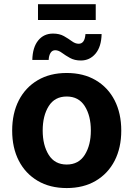

<svg xmlns="http://www.w3.org/2000/svg" viewBox="-20 -910 653 940"><path d="M306.6 10.7Q224.6 10.7 164.6 -24.7Q104.5 -60.1 72 -123.3Q39.6 -186.5 39.6 -270.5Q39.6 -355 72 -418.5Q104.5 -481.9 164.6 -517.3Q224.6 -552.7 306.6 -552.7Q388.7 -552.7 448.7 -517.3Q508.8 -481.9 541.3 -418.5Q573.7 -355 573.7 -270.5Q573.7 -186.5 541.3 -123.3Q508.8 -60.1 448.7 -24.7Q388.7 10.7 306.6 10.7ZM306.6 -104.5Q365.2 -104.5 395 -151.9Q424.8 -199.2 424.8 -271Q424.8 -343.3 395 -390.4Q365.2 -437.5 306.6 -437.5Q248 -437.5 218.5 -390.4Q189 -343.3 189 -271Q189 -199.2 218.5 -151.9Q248 -104.5 306.6 -104.5ZM376 -613.8Q345.2 -613.8 322.8 -626.2Q300.3 -638.7 283.2 -651.4Q266.1 -664.1 250.5 -664.1Q235.4 -664.1 227.3 -650.9Q219.2 -637.7 218.3 -616.7H138.2Q139.6 -678.2 167 -711.9Q194.3 -745.6 239.7 -745.6Q271 -745.6 293 -733.2Q314.9 -720.7 331.8 -708.3Q348.6 -695.8 365.2 -695.8Q395 -695.8 398.4 -743.2H477.5Q476.1 -681.2 447.8 -647.5Q419.4 -613.8 376 -613.8ZM448.7 -889.6V-812H166V-889.6Z"/></svg>

Font: Inter-Bold
Style: Bold
Weight: 700
Designer: Rasmus Andersson
Foundry: rsms
Version: Version 4.000;git-a52131595